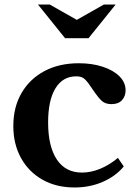

<svg xmlns="http://www.w3.org/2000/svg" viewBox="-20 -820 604 850"><path d="M502 -121 528 -83Q491 -39 434 -14.5Q377 10 310 10Q229 10 168 -24.5Q107 -59 73 -120.5Q39 -182 39 -262Q39 -346 75.5 -408.5Q112 -471 177 -505.5Q242 -540 329 -540Q388 -540 435 -524.5Q482 -509 509 -482Q536 -455 536 -420Q536 -394 520 -376.5Q504 -359 474 -359Q446 -359 430.5 -373.5Q415 -388 400 -410Q382 -437 370.5 -452.5Q359 -468 348 -475Q337 -482 317 -482Q258 -482 225.5 -429Q193 -376 193 -278Q193 -172 231.5 -114Q270 -56 343 -56Q383 -56 424 -73Q465 -90 502 -121ZM372 -651H268L148 -800H200L320 -732L440 -800H492Z"/></svg>

Font: Libre Baskerville
Style: Bold
Weight: 700
Designer: Pablo Impallari, Rodrigo Fuenzalida
Foundry: Pablo Impallari, Rodrigo Fuenzalida
Version: Version 1.051; ttfautohint (v1.8.4.7-5d5b)